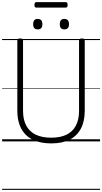

<svg xmlns="http://www.w3.org/2000/svg" viewBox="-20 -1338 967 1817"><path d="M465 19Q387 19 327 -1Q267 -21 226.5 -60Q186 -99 165 -157Q144 -215 144 -291V-955Q144 -965 150.5 -969.5Q157 -974 171 -974Q186 -974 192 -969.5Q198 -965 198 -955V-289Q198 -206 228.5 -149Q259 -92 318.5 -63.5Q378 -35 465 -35Q551 -35 609.5 -63.5Q668 -92 698 -149Q728 -206 728 -289V-955Q728 -965 734.5 -969.5Q741 -974 755 -974Q782 -974 782 -955V-291Q782 -190 745.5 -121Q709 -52 639 -16.5Q569 19 465 19ZM337 -1060Q315 -1060 304.5 -1072Q294 -1084 294 -1109Q294 -1134 304.5 -1146.5Q315 -1159 337 -1159Q359 -1159 370 -1146.5Q381 -1134 381 -1109Q381 -1084 370 -1072Q359 -1060 337 -1060ZM589 -1060Q567 -1060 556.5 -1072Q546 -1084 546 -1109Q546 -1134 556.5 -1146.5Q567 -1159 589 -1159Q611 -1159 622 -1146.5Q633 -1134 633 -1109Q633 -1084 622 -1072Q611 -1060 589 -1060ZM325 -1266Q314 -1266 310 -1272.5Q306 -1279 306 -1291Q306 -1303 310 -1310.5Q314 -1318 325 -1318H601Q612 -1318 616 -1310.5Q620 -1303 620 -1291Q620 -1279 616 -1272.5Q612 -1266 601 -1266ZM0 449H927V459H0ZM0 -20H927V0H0ZM0 -505H927V-500H0ZM0 -969H927V-959H0Z"/></svg>

Font: Playwrite IT Trad Guides
Style: Regular
Weight: 400
Designer: Veronika Burian, José Scaglione
Foundry: TypeTogether
Version: Version 1.003